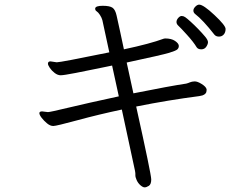

<svg xmlns="http://www.w3.org/2000/svg" viewBox="-20 -745 1040 829"><path d="M829 -541Q816 -563 787.5 -594.5Q759 -626 750.5 -633.5Q742 -641 742 -650Q742 -659 749.5 -667.5Q757 -676 764.5 -676Q772 -676 779.5 -671Q787 -666 803 -651.5Q819 -637 836 -619.5Q853 -602 865.5 -587Q878 -572 878 -563Q878 -554 870.5 -543Q863 -532 849 -532Q835 -532 829 -541ZM568 -285Q633 8 633 29.5Q633 51 622.5 57.5Q612 64 604.5 64Q597 64 586.5 55Q576 46 570 32.5Q564 19 564.5 11Q565 3 563 -7L506 -272Q407 -251 315 -226Q223 -201 210 -201Q197 -201 183.5 -212Q170 -223 160 -236Q150 -249 150 -256.5Q150 -264 162 -264L187 -261Q196 -261 275 -280Q354 -299 493 -329L464 -462Q461 -461 440 -457Q419 -453 388.5 -446.5Q358 -440 306.5 -430Q255 -420 242 -420Q229 -420 216 -430Q203 -440 195 -452Q187 -464 187 -470Q187 -480 198 -480L225 -476Q242 -476 452 -519L422 -658Q419 -669 411.5 -680.5Q404 -692 397.5 -696Q391 -700 391 -707V-709Q393 -720 423.5 -720Q454 -720 466 -711.5Q478 -703 483.5 -677.5Q489 -652 498.5 -609.5Q508 -567 515 -532Q628 -556 687 -578L693 -579Q720 -579 735.5 -568.5Q751 -558 752 -548V-546Q752 -538 746 -532Q740 -526 710.5 -517Q681 -508 527 -475L556 -342Q716 -374 784 -384Q792 -386 800 -389.5Q808 -393 820 -393.5Q832 -394 850.5 -382.5Q869 -371 872 -360V-355Q872 -339 854 -333L840 -330Q708 -313 568 -285ZM906 -595Q856 -659 822 -685Q815 -691 815 -699.5Q815 -708 823.5 -716.5Q832 -725 840 -725Q858 -725 906 -680Q954 -635 954 -620Q954 -605 946 -596Q938 -587 925.5 -587Q913 -587 906 -595Z"/></svg>

Font: LXGW WenKai Mono Lite
Style: Regular
Weight: 400
Monospace: yes
Designer: LXGW / Fontworks Inc.
Foundry: LXGW / Fontworks Inc.
Version: Version 1.520; June 14, 2025